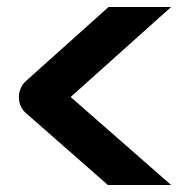

<svg xmlns="http://www.w3.org/2000/svg" viewBox="-20 -632 565 556"><path d="M475.6 -611.8 184.6 -351.1 475.6 -96.2H292.5L56.6 -303.2Q34.7 -321.3 34.7 -351.1Q34.7 -364.7 40.3 -377Q45.9 -389.2 55.7 -397.9L294.4 -611.8Z"/></svg>

Font: Audiowide
Style: Regular
Weight: 400
Version: Version 1.003